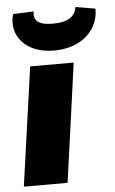

<svg xmlns="http://www.w3.org/2000/svg" viewBox="-53 -764 481 800"><g transform="rotate(-5 188.0 -363.5)"><path d="M293 -727C289 -689 257 -666 195 -666C138 -666 112 -682 118 -724L32 -720C7 -633 70 -554 189 -554C307 -554 377 -626 376 -713ZM266 -497H84L14 0H197Z"/></g></svg>

Font: Exo 2 Extra Bold
Style: Italic
Weight: 800
Italic angle: -8°
Designer: Natanael Gama
Version: Version 1.001;PS 001.001;hotconv 1.0.88;makeotf.lib2.5.64775